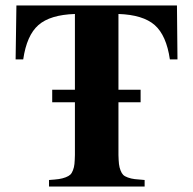

<svg xmlns="http://www.w3.org/2000/svg" viewBox="-20 -682 707 702"><path d="M253.9 -308.1H170.9V-354H253.9V-630.9Q163.1 -627.9 120.4 -590.3Q77.6 -552.7 64.9 -464.8H37.1L40 -662.1H627L628.9 -464.8H601.1Q588.4 -552.7 545.7 -590.3Q502.9 -627.9 413.1 -630.9V-354H494.1V-308.1H413.1V-115.2Q413.6 -94.7 415 -82.3Q416.5 -69.8 420.7 -59.1Q424.8 -48.3 430.4 -42.7Q436 -37.1 447.5 -33Q459 -28.8 472.7 -27.1Q486.3 -25.4 508.8 -23.9V0H159.2V-23.9Q181.6 -25.4 195.1 -27.3Q208.5 -29.3 220 -33.7Q231.4 -38.1 237.1 -43.5Q242.7 -48.8 246.8 -59.6Q251 -70.3 252.2 -82.5Q253.4 -94.7 253.9 -115.2Z"/></svg>

Font: Accordance
Style: Bold
Weight: 700
Version: Version 1.2 (build January 31, 2020) Miklal Software Solutio